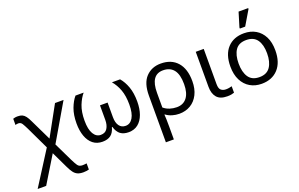

<svg xmlns="http://www.w3.org/2000/svg" viewBox="-113 -1264 3105 1991"><g transform="rotate(-20 1440.0 -268.0)"><path d="M18 240 255 -133 136 -383Q117 -422 102.5 -445Q88 -468 62 -468Q43 -468 29 -462V-531Q40 -534 50 -536.5Q60 -539 81 -539Q111 -539 130.5 -530Q150 -521 166.5 -499.5Q183 -478 201 -439L312 -209L492 -536H586L349 -131L449 76Q471 121 487.5 144.5Q504 168 541 168Q554 168 565.5 166.5Q577 165 586 164V232Q575 235 560 237.5Q545 240 524 240Q485 240 460 228.5Q435 217 416.5 192Q398 167 379 127L292 -55L112 240Z M820 10Q758 10 715.5 -24Q673 -58 651 -119Q629 -180 629 -260Q629 -355 655 -424Q681 -493 718 -536H808Q771 -493 744 -425Q717 -357 717 -259Q717 -162 747 -112.5Q777 -63 826 -63Q876 -63 899 -100Q922 -137 922 -193V-354H1006V-193Q1006 -131 1031 -97Q1056 -63 1101 -63Q1151 -63 1181 -112.5Q1211 -162 1211 -259Q1211 -354 1186.5 -420.5Q1162 -487 1120 -536H1210Q1250 -490 1274.5 -421.5Q1299 -353 1299 -260Q1299 -180 1277 -119Q1255 -58 1212.5 -24Q1170 10 1108 10Q1053 10 1018 -15.5Q983 -41 966 -100H961Q945 -41 910.5 -15.5Q876 10 820 10Z M1433 240V-275Q1433 -412 1496.5 -479Q1560 -546 1661 -546Q1778 -546 1843 -472Q1908 -398 1908 -263Q1908 -178 1877 -116.5Q1846 -55 1791.5 -22.5Q1737 10 1667 10Q1627 10 1589 -1.5Q1551 -13 1522 -35H1517Q1519 -19 1520 17Q1521 53 1521 98V240ZM1666 -63Q1738 -63 1777.5 -114.5Q1817 -166 1817 -263Q1817 -370 1776.5 -421Q1736 -472 1659 -472Q1522 -472 1522 -274V-112Q1551 -87 1588.5 -75Q1626 -63 1666 -63Z M2196 10Q2117 10 2081 -32.5Q2045 -75 2045 -150V-536H2133V-147Q2133 -98 2154 -80.5Q2175 -63 2207 -63Q2227 -63 2242.5 -66Q2258 -69 2273 -73V-2Q2260 3 2241 6.5Q2222 10 2196 10Z M2826 -269Q2826 -136 2758.5 -63Q2691 10 2576 10Q2505 10 2449.5 -22.5Q2394 -55 2362 -117.5Q2330 -180 2330 -269Q2330 -402 2397 -474Q2464 -546 2579 -546Q2652 -546 2707.5 -513.5Q2763 -481 2794.5 -419.5Q2826 -358 2826 -269ZM2421 -269Q2421 -174 2458.5 -118.5Q2496 -63 2578 -63Q2659 -63 2697 -118.5Q2735 -174 2735 -269Q2735 -364 2697 -418Q2659 -472 2577 -472Q2495 -472 2458 -418Q2421 -364 2421 -269ZM2557 -606V-618L2605 -776H2711V-766L2616 -606Z"/></g></svg>

Font: Go Noto Kurrent-Regular
Style: Regular
Weight: 400
Designer: Monotype Design Team
Foundry: Monotype Imaging Inc.
Version: Version 2.012; ttfautohint (v1.8.4.7-5d5b)